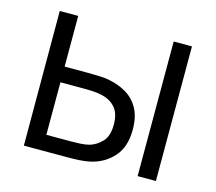

<svg xmlns="http://www.w3.org/2000/svg" viewBox="-83 -642 836 744"><g transform="rotate(15 335.0 -270.0)"><path d="M70.3 0 69.7 -540H143.7V-336.7H237.3Q260.8 -336.7 283.5 -335.7Q306.2 -334.7 324 -331.3Q363.8 -323.5 395 -304.5Q426.2 -285.5 444.1 -252.2Q462 -219 462 -168.3Q462 -99 426.1 -59.1Q390.2 -19.2 335.7 -7Q315.2 -2.5 291.2 -1.2Q267.2 0 244 0ZM143.7 -63H241Q257.7 -63 278.7 -64Q299.7 -65 315.7 -69.3Q342.3 -77 364.2 -99.7Q386 -122.3 386 -168.3Q386 -213.8 365 -237.2Q344 -260.7 309 -268Q293.2 -271.7 275.3 -272.7Q257.5 -273.7 241 -273.7H143.7ZM526.7 0V-540H600V0Z"/></g></svg>

Font: Manrope ExtraLight
Style: Regular
Weight: 200
Designer: Mikhail Sharanda
Foundry: Mikhail Sharanda
Version: Version 4.505